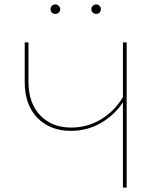

<svg xmlns="http://www.w3.org/2000/svg" viewBox="-20 -850 719 870"><path d="M209 -809Q209 -818 215.5 -824Q222 -830 231 -830Q239 -830 246 -823.5Q253 -817 253 -809Q253 -800 246.5 -793.5Q240 -787 231 -787Q221 -787 215 -793Q209 -799 209 -809ZM394 -809Q394 -817 400.5 -823.5Q407 -830 416 -830Q425 -830 431 -823.5Q437 -817 437 -809Q437 -799 431 -793Q425 -787 416 -787Q407 -787 400.5 -793Q394 -799 394 -809ZM554 -658V0H537V-386Q497 -327 436 -292Q375 -257 301 -257Q207 -257 149.5 -316Q92 -375 92 -478V-658H109V-480Q109 -383 162 -327.5Q215 -272 303 -272Q375 -272 436.5 -308.5Q498 -345 537 -410V-658Z"/></svg>

Font: Ysabeau Infant Thin
Style: Regular
Weight: 200
Designer: Christian Thalmann (Catharsis Fonts)
Version: Version 0.003